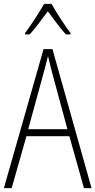

<svg xmlns="http://www.w3.org/2000/svg" viewBox="-20 -968 491 988"><path d="M245 -948H207C183 -905 137 -835 109 -798V-791H133C162 -823 199 -873 226 -910C254 -872 289 -824 319 -791H343V-798C320 -827 270 -903 245 -948ZM412 0H451L250 -715H204L0 0H40L116 -267H337ZM249 -591 327 -303H125L204 -591C212 -623 220 -649 227 -679C234 -649 242 -621 249 -591Z"/></svg>

Font: Noto Sans Myanmar Condensed ExtraLight
Style: Regular
Weight: 200
Width: 3
Designer: Monotype Design Team
Foundry: Monotype Imaging Inc.
Version: Version 2.107